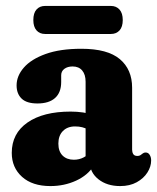

<svg xmlns="http://www.w3.org/2000/svg" viewBox="-20 -618 530 648"><path d="M282.9 -72.6V-86.2L268.9 -88V-342.1Q268.9 -366.5 257.4 -380.1Q245.9 -393.7 225.1 -393.7Q208.1 -393.7 197.3 -385.7Q186.5 -377.6 186.5 -364V-341.1Q186.5 -305.8 165.9 -287.3Q145.3 -268.8 106.5 -268.8Q69.9 -268.8 53 -285.2Q36 -301.6 36 -329.8Q36 -361.7 60.5 -389.9Q85 -418.1 133.7 -435.7Q182.4 -453.4 254.6 -453.4Q342.9 -453.4 384.4 -418.5Q425.9 -383.6 425.9 -322V-112.7Q425.9 -104.4 429.7 -98Q433.6 -91.7 443.6 -91.7Q448.9 -91.7 452.5 -93.5Q456.2 -95.4 459.3 -98.4Q461.7 -100.3 464.7 -101.8Q467.7 -103.3 471.6 -103.3Q480.4 -103.3 485.2 -95.3Q490.1 -87.4 490.1 -76.3Q490.1 -55.6 477.4 -35.7Q464.8 -15.8 441.4 -2.9Q418 10 385.6 10Q341.1 10 312 -13.1Q282.9 -36.3 282.9 -72.6ZM19.7 -102Q19.7 -167.6 72.8 -204.5Q125.9 -241.4 218.3 -241.4Q240.3 -241.4 260.6 -238.4Q281 -235.4 294.4 -229.7L279.3 -179.8Q268 -185.9 257.3 -188.6Q246.6 -191.3 233.2 -191.3Q207.5 -191.3 192.2 -175.7Q177 -160.2 177 -133.4Q177 -107.2 191.2 -93Q205.4 -78.9 229.3 -78.9Q247.4 -78.9 262.4 -86.8Q277.4 -94.8 286 -106.7L296.9 -59.2Q276.6 -26.6 236.8 -8.3Q196.9 10 150.1 10Q89.1 10 54.4 -21.2Q19.7 -52.4 19.7 -102ZM92.5 -550.3Q92.5 -573.9 103.2 -585.9Q113.9 -598 132.5 -598H353.9Q372.5 -598 383.4 -585.7Q394.3 -573.5 394.3 -550.3Q394.3 -527.4 383.4 -515.3Q372.5 -503.3 353.9 -503.3H132.5Q113.9 -503.3 103.2 -515.5Q92.5 -527.8 92.5 -550.3Z"/></svg>

Font: Fraunces 144pt S100 Black
Style: Regular
Weight: 900
Version: Version 1.000